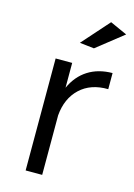

<svg xmlns="http://www.w3.org/2000/svg" viewBox="-115 -810 606 871"><g transform="rotate(15 188.0 -375.0)"><path d="M376 -713.9 251 -615.2 183.1 -623 295.9 -750ZM172.9 -409.2Q199.2 -467.3 247.3 -497.8Q295.4 -528.3 361.8 -528.8V-453.1Q279.8 -454.6 229.7 -407.5Q179.7 -360.4 172.9 -279.8V0H95.2V-525.9H172.9Z"/></g></svg>

Font: Montserrat-Arabic Light
Style: Regular
Weight: 300
Designer: Mohamed Gaber
Foundry: Kief Type Foundry
Version: Version 5.008;PS 005.008;hotconv 1.0.88;makeotf.lib2.5.64775